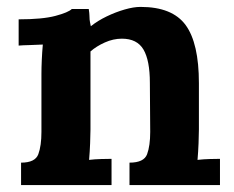

<svg xmlns="http://www.w3.org/2000/svg" viewBox="-20 -536 678 556"><path d="M41 0V-65Q82 -65 91 -89.5Q100 -114 100 -154V-322Q100 -340 101 -362.5Q102 -385 104 -407Q88 -406 66.5 -405.5Q45 -405 34 -404V-480Q103 -480 140.5 -490Q178 -500 188 -510H237Q239 -497 239 -491Q239 -485 239.5 -479.5Q240 -474 243 -460Q263 -476 289 -488.5Q315 -501 341 -508.5Q367 -516 387 -516Q479 -516 517.5 -463.5Q556 -411 556 -295V-161Q556 -147 555 -121.5Q554 -96 552 -73Q569 -75 588 -75.5Q607 -76 617 -76V0H355V-65Q397 -65 406 -89.5Q415 -114 415 -154L414 -296Q414 -361 395.5 -392.5Q377 -424 333 -424Q308 -424 283.5 -413Q259 -402 242 -387V-161Q242 -147 241 -121.5Q240 -96 238 -73Q254 -75 273.5 -75.5Q293 -76 303 -76V0Z"/></svg>

Font: Lora
Style: Bold
Weight: 700
Designer: Olga Karpushina, Alexei Vanyashin (Cyrillic)
Foundry: Cyreal
Version: Version 3.006; ttfautohint (v1.8.4.7-5d5b);gftools[0.9.30]